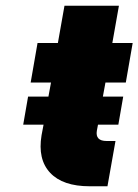

<svg xmlns="http://www.w3.org/2000/svg" viewBox="-20 -650 483 670"><path d="M78 -313H149L158 -362H87L111 -500H182L205 -630H395L372 -500H443L419 -362H348L339 -313H410L393 -215H322L318 -194Q312 -158 352 -158H383L355 0H293Q199 0 155 -47Q111 -94 125 -178L132 -215H61Z"/></svg>

Font: Overused Grotesk Black
Style: Italic
Weight: 900
Italic angle: -10°
Version: Version 0.003